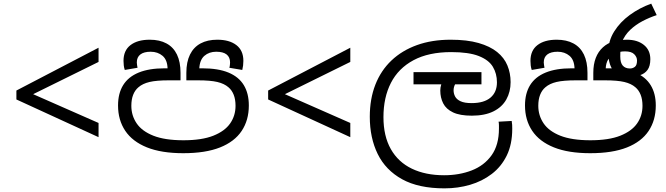

<svg xmlns="http://www.w3.org/2000/svg" viewBox="-20 -830 3656 1054"><path d="M70 -284V-333L521 -568V-490L162 -313L521 -155V-77Z M986 11Q866 11 786.5 -21Q707 -53 667.5 -112Q628 -171 628 -251Q628 -317 656 -362.5Q684 -408 741 -431.5Q798 -455 884 -455H907L900 -452Q899 -501 872.5 -523.5Q846 -546 807 -546Q770 -546 750.5 -531Q731 -516 731 -487Q731 -482 732.5 -472.5Q734 -463 735 -458L665 -446Q661 -458 659.5 -470.5Q658 -483 658 -496Q658 -553 696.5 -582.5Q735 -612 802 -612Q856 -612 894 -591.5Q932 -571 951.5 -530.5Q971 -490 971 -430V-389H906Q839 -389 801 -380Q763 -371 740 -351Q721 -335 711 -309.5Q701 -284 701 -249Q701 -196 730 -153Q759 -110 822 -85Q885 -60 987 -60Q1088 -60 1151 -85Q1214 -110 1243.5 -152.5Q1273 -195 1273 -249Q1273 -284 1263 -309.5Q1253 -335 1234 -351Q1211 -371 1173 -380Q1135 -389 1067 -389H1003V-430Q1003 -490 1023 -530.5Q1043 -571 1081 -591.5Q1119 -612 1173 -612Q1239 -612 1277.5 -582.5Q1316 -553 1316 -496Q1316 -483 1314.5 -470.5Q1313 -458 1310 -446L1239 -458Q1241 -463 1242 -472.5Q1243 -482 1243 -487Q1243 -516 1224 -531Q1205 -546 1167 -546Q1128 -546 1102 -523.5Q1076 -501 1074 -452L1070 -455H1090Q1178 -455 1234.5 -431.5Q1291 -408 1318.5 -362.5Q1346 -317 1346 -251Q1346 -170 1306.5 -111Q1267 -52 1187.5 -20.5Q1108 11 986 11Z M1452 -284V-333L1903 -568V-490L1544 -313L1903 -155V-77Z M2420 204Q2278 204 2187.5 154Q2097 104 2053.5 15.5Q2010 -73 2010 -189Q2010 -287 2040.5 -365Q2071 -443 2129 -498Q2187 -553 2269 -582.5Q2351 -612 2454 -612Q2544 -612 2607 -594Q2670 -576 2709 -544.5Q2748 -513 2765.5 -470.5Q2783 -428 2783 -379Q2783 -326 2759.5 -284Q2736 -242 2688.5 -218.5Q2641 -195 2570 -195Q2505 -195 2467 -213Q2429 -231 2413 -262.5Q2397 -294 2397 -333Q2397 -349 2402 -365.5Q2407 -382 2414 -396L2457 -374L2415 -367H2250V-434H2623V-367H2442L2503 -398Q2487 -383 2478.5 -367.5Q2470 -352 2470 -334Q2470 -316 2478.5 -300Q2487 -284 2508.5 -274Q2530 -264 2569 -264Q2637 -264 2672.5 -294Q2708 -324 2708 -378Q2708 -426 2685.5 -463.5Q2663 -501 2608 -522.5Q2553 -544 2457 -544Q2333 -544 2250 -499.5Q2167 -455 2126 -375Q2085 -295 2085 -187Q2085 -83 2125.5 -11.5Q2166 60 2241 96Q2316 132 2418 132Q2501 132 2569.5 105.5Q2638 79 2678.5 22.5Q2719 -34 2719 -124Q2719 -129 2719 -141Q2719 -153 2717 -162L2789 -166Q2791 -155 2791.5 -144.5Q2792 -134 2792 -123Q2792 -38 2762 23.5Q2732 85 2679.5 125Q2627 165 2560.5 184.5Q2494 204 2420 204Z M3220 11Q3100 11 3020.5 -21Q2941 -53 2901.5 -112Q2862 -171 2862 -251Q2862 -317 2890 -362.5Q2918 -408 2975 -431.5Q3032 -455 3118 -455H3141L3134 -452Q3133 -501 3106.5 -523.5Q3080 -546 3041 -546Q3004 -546 2984.5 -531Q2965 -516 2965 -487Q2965 -482 2966.5 -472.5Q2968 -463 2969 -458L2899 -446Q2895 -458 2893.5 -470.5Q2892 -483 2892 -496Q2892 -553 2930.5 -582.5Q2969 -612 3036 -612Q3090 -612 3128 -591.5Q3166 -571 3185.5 -530.5Q3205 -490 3205 -430V-389H3141Q3073 -389 3035 -380Q2997 -371 2974 -351Q2955 -335 2945 -309.5Q2935 -284 2935 -249Q2935 -196 2964 -153Q2993 -110 3056 -85Q3119 -60 3221 -60Q3322 -60 3385 -85Q3448 -110 3477.5 -152.5Q3507 -195 3507 -249Q3507 -284 3497 -309.5Q3487 -335 3468 -351Q3445 -371 3407 -380Q3369 -389 3301 -389H3237V-430Q3237 -477 3250.5 -512Q3264 -547 3290 -570.5Q3316 -594 3351 -604L3373 -605Q3382 -607 3393.5 -609.5Q3405 -612 3421 -612Q3479 -612 3514.5 -583.5Q3550 -555 3550 -505Q3550 -467 3534.5 -446Q3519 -425 3492.5 -417Q3466 -409 3433 -409Q3389 -409 3364 -427Q3339 -445 3329 -475.5Q3319 -506 3319 -541V-543Q3319 -605 3351.5 -657Q3384 -709 3437.5 -748Q3491 -787 3555 -810L3585 -747Q3545 -734 3507 -714Q3469 -694 3439.5 -666Q3410 -638 3395 -601L3392 -586Q3388 -573 3386.5 -557Q3385 -541 3385 -520Q3385 -485 3399 -469.5Q3413 -454 3438 -454Q3453 -454 3465 -463Q3477 -472 3477 -498Q3477 -517 3461.5 -532.5Q3446 -548 3411 -548Q3381 -548 3357 -537Q3333 -526 3319.5 -505Q3306 -484 3305 -452L3299 -455H3330Q3414 -455 3469.5 -431Q3525 -407 3552.5 -361.5Q3580 -316 3580 -251Q3580 -170 3540.5 -111Q3501 -52 3421.5 -20.5Q3342 11 3220 11Z"/></svg>

Font: hexlsinhala05
Style: Book
Weight: 400
Designer: Jelle Bosma - Monotype Design Team
Foundry: Monotype Imaging Inc.
Version: Version 2.003